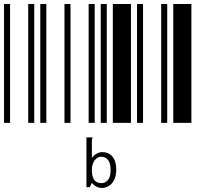

<svg xmlns="http://www.w3.org/2000/svg" viewBox="-20 -610 1000 953"><path d="M0 0V-590H30V0ZM120 0V-590H150V0ZM180 0V-590H210V0ZM300 0V-590H330V0ZM420 0V-590H450V0ZM480 0V-590H510V0ZM540 0V-590H630V0ZM660 0V-590H690V0ZM780 0V-590H810V0ZM840 0V-590H930V0ZM486 323Q471 323 458 316Q445 309 436 297L426 319H409V72H440V74Q438 77 437 79Q436 82 436 88V175Q445 161 459 153Q473 145 487 145Q519 145 538 167Q557 190 557 232Q557 261 547 282Q537 303 520 313Q504 323 486 323ZM483 299Q503 299 516 283Q529 268 529 234Q529 201 517 185Q504 168 483 168Q462 168 449 187Q436 205 436 235Q436 299 483 299Z"/></svg>

Font: Libre Barcode 39 Extended Text
Style: Regular
Weight: 400
Version: Version 1.005; ttfautohint (v1.8.3)